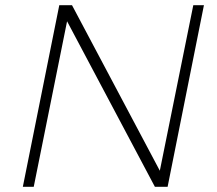

<svg xmlns="http://www.w3.org/2000/svg" viewBox="-20 -720 838 740"><path d="M626 0H577L238.5 -638L110 0H68L208.5 -700H257.5L596 -62L725 -700H766Z"/></svg>

Font: Argentum Sans ExtraLight
Style: Italic
Weight: 200
Italic angle: -11°
Designer: Julieta Ulanovsky (font), Cristiano Sobral (main changes and remaster)
Foundry: Julieta Ulanovsky (font), Cristiano Sobral (main changes and remaster)
Version: Version 2.007;June 15, 2022;FontCreator 14.0.0.2814 64-bit; 